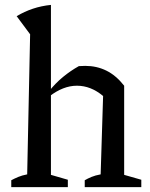

<svg xmlns="http://www.w3.org/2000/svg" viewBox="-20 -764 611 784"><path d="M26 0V-28Q39 -35 54.5 -41.5Q70 -48 91 -52L103 -624L48 -698Q80 -717 114.5 -728.5Q149 -740 188 -744V-50L257 -30V0ZM326 0V-28Q338 -35 353.5 -41.5Q369 -48 391 -52L401 -372L487 -414V-50L557 -30V0ZM181 -370 179 -390Q206 -424 237 -449.5Q268 -475 302 -494Q309 -494 315.5 -494.5Q322 -495 328 -495Q375 -495 414.5 -475.5Q454 -456 487 -414L401 -372Q351 -414 294 -414Q238 -414 181 -370Z"/></svg>

Font: Piazzolla 24pt Medium
Style: Regular
Weight: 500
Designer: Juan Pablo del Peral
Foundry: Huerta Tipografica
Version: Version 2.005